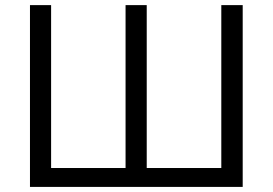

<svg xmlns="http://www.w3.org/2000/svg" viewBox="-20 -734 1072 754"><path d="M933.1 0H97.7V-713.9H180.7V-74.2H473.1V-713.9H556.2V-74.2H849.1V-713.9H933.1Z"/></svg>

Font: Wonky
Style: Regular
Weight: 400
Designer: Monotype Design Team
Foundry: Monotype Imaging Inc.
Version: Version 3.000